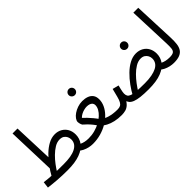

<svg xmlns="http://www.w3.org/2000/svg" viewBox="39 -1396 2106 2106"><g transform="rotate(-45 1092.5 -343.0)"><path d="M698 5Q669 5 637.5 -2Q606 -9 577 -23.5Q548 -38 529 -59L600 -94Q621 -83 648 -77Q675 -71 708 -71Q729 -71 738.5 -61.5Q748 -52 748 -35Q748 -19 736.5 -7Q725 5 698 5ZM298 13Q257 13 215.5 11.5Q174 10 135.5 7Q97 4 64.5 0.5Q32 -3 9 -6L18 -80Q50 -76 80.5 -73Q111 -70 145 -68.5Q179 -67 220 -66Q261 -65 313 -65Q371 -65 417 -72.5Q463 -80 496 -96.5Q529 -113 546.5 -138Q564 -163 564 -198Q564 -220 554.5 -240.5Q545 -261 525.5 -275Q506 -289 472 -289Q432 -289 392.5 -265Q353 -241 316.5 -205Q280 -169 251 -130Q222 -91 203 -60L124 -63Q153 -116 192.5 -170Q232 -224 278 -268.5Q324 -313 374 -340Q424 -367 475 -367Q522 -367 558.5 -346Q595 -325 616 -288.5Q637 -252 637 -201Q637 -140 601 -91.5Q565 -43 490 -15Q415 13 298 13ZM174 -99 154 -700H231L251 -169Z M935 -514Q915 -514 901 -528Q887 -542 887 -561Q887 -581 901 -595Q915 -609 935 -609Q955 -609 968.5 -595Q982 -581 982 -561Q982 -542 968.5 -528Q955 -514 935 -514Z M698 5 708 -71Q758 -71 804 -83.5Q850 -96 889 -117Q928 -138 956.5 -164.5Q985 -191 1001 -220Q1017 -249 1017 -278Q1017 -296 1006.5 -309Q996 -322 978 -328Q960 -334 937 -334Q918 -334 894.5 -328Q871 -322 849.5 -310.5Q828 -299 813 -283Q832 -266 854.5 -242.5Q877 -219 900.5 -191Q924 -163 946 -130Q964 -117 984.5 -106Q1005 -95 1030 -87.5Q1055 -80 1086 -75.5Q1117 -71 1154 -71Q1174 -71 1184 -62Q1194 -53 1194 -35Q1194 -16 1181 -5.5Q1168 5 1144 5Q1088 5 1041 -5.5Q994 -16 956 -36Q918 -56 887 -86Q869 -116 847.5 -142.5Q826 -169 804.5 -190.5Q783 -212 765 -227Q761 -231 757 -241.5Q753 -252 750.5 -264Q748 -276 748 -284Q748 -303 764 -325.5Q780 -348 807.5 -367Q835 -386 871 -398.5Q907 -411 945 -411Q987 -411 1020 -399Q1053 -387 1072.5 -361Q1092 -335 1092 -292Q1092 -248 1072 -205Q1052 -162 1015.5 -124Q979 -86 929.5 -57Q880 -28 821.5 -11.5Q763 5 698 5Z M1701 -468Q1681 -468 1667 -482Q1653 -496 1653 -515Q1653 -535 1667 -549Q1681 -563 1701 -563Q1721 -563 1734.5 -549Q1748 -535 1748 -515Q1748 -496 1734.5 -482Q1721 -468 1701 -468Z M1955 5Q1926 5 1894.5 -2Q1863 -9 1834 -23.5Q1805 -38 1786 -59L1857 -94Q1878 -83 1905 -77Q1932 -71 1965 -71Q1986 -71 1995.5 -61.5Q2005 -52 2005 -35Q2005 -19 1993.5 -7Q1982 5 1955 5ZM1554 14Q1480 14 1430 8Q1380 2 1349 -10Q1318 -22 1302 -42Q1286 -62 1279 -90L1303 -97Q1282 -55 1257.5 -32.5Q1233 -10 1204.5 -2.5Q1176 5 1144 5L1154 -71Q1183 -71 1200 -80Q1217 -89 1229 -110.5Q1241 -132 1251 -171Q1261 -210 1276 -269L1349 -250Q1343 -227 1338 -206Q1333 -185 1330.5 -169.5Q1328 -154 1328 -145Q1328 -121 1337 -105.5Q1346 -90 1371.5 -80.5Q1397 -71 1444.5 -67Q1492 -63 1570 -63Q1631 -63 1678 -72Q1725 -81 1756.5 -97.5Q1788 -114 1804 -139Q1820 -164 1820 -196Q1820 -220 1809.5 -240.5Q1799 -261 1779 -274.5Q1759 -288 1728 -288Q1688 -288 1647.5 -263.5Q1607 -239 1571 -202.5Q1535 -166 1506 -127Q1477 -88 1459 -59L1379 -58Q1407 -111 1446.5 -165.5Q1486 -220 1532.5 -265.5Q1579 -311 1629.5 -338Q1680 -365 1731 -365Q1779 -365 1816 -344Q1853 -323 1873 -285.5Q1893 -248 1893 -200Q1893 -142 1859 -93.5Q1825 -45 1750.5 -15.5Q1676 14 1554 14Z M1955 5 1964 -71Q2006 -71 2024 -83.5Q2042 -96 2045.5 -125.5Q2049 -155 2047 -205L2028 -700H2104L2124 -214Q2126 -161 2121 -120Q2116 -79 2098 -51Q2080 -23 2045.5 -9Q2011 5 1955 5Z"/></g></svg>

Font: Noto Sans Arabic Condensed
Style: Regular
Weight: 400
Width: 3
Designer: Monotype Design Team, Nadine Chahine, Nizar Qandah and Khaled Hosny
Foundry: Monotype Imaging Inc.
Version: Version 2.012